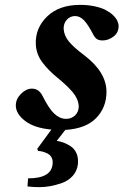

<svg xmlns="http://www.w3.org/2000/svg" viewBox="-20 -522 507 788"><path d="M92.8 243.2 95.2 210Q190.4 210 195.8 151.9Q197.8 136.2 192.1 125.2Q186.5 114.3 175.8 108.6Q165 103 155.8 100.6Q146.5 98.1 136.2 97.2L132.8 88.9L190.9 9.8Q120.6 3.4 82.8 -25.9Q44.9 -55.2 44.9 -88.9Q44.9 -115.7 66.2 -137Q87.4 -158.2 110.8 -158.2Q140.1 -158.2 154.8 -127.9Q181.2 -75.2 203.6 -54.7Q226.1 -34.2 251 -34.2Q273.4 -34.2 288.3 -48.6Q303.2 -63 303.2 -85.9Q301.3 -116.2 278.8 -143.1Q256.3 -169.9 216.8 -202.1Q177.7 -233.9 153.3 -266.8Q128.9 -299.8 127 -339.8Q124 -406.2 173.1 -454.1Q222.2 -502 309.1 -502Q341.3 -502 368.7 -496.1Q396 -490.2 413.6 -481Q431.2 -471.7 443.6 -460Q456.1 -448.2 461.4 -436.8Q466.8 -425.3 466.8 -415Q466.8 -387.7 445.6 -371.8Q424.3 -356 400.9 -356Q386.7 -356 377.9 -361.6Q369.1 -367.2 361.8 -381.8Q340.8 -422.4 324.2 -439.2Q307.6 -456.1 288.1 -456.1Q268.1 -456.1 254.4 -441.2Q240.7 -426.3 241.2 -403.8Q242.7 -376.5 262.2 -352.3Q281.7 -328.1 326.2 -294.9Q417 -225.6 417 -145Q417 -81.5 375 -37.8Q333 5.9 248 11.2L212.9 56.2Q226.6 58.1 240.2 63Q253.9 67.9 269.5 77.9Q285.2 87.9 293.7 106.7Q302.2 125.5 299.8 150.9Q296.9 179.2 278.8 199.5Q260.7 219.7 234.4 229Q208 238.3 185.3 242.2Q162.6 246.1 141.1 246.1Q118.7 246.1 92.8 243.2Z"/></svg>

Font: Linguistics Pro
Style: Bold Italic
Weight: 700
Italic angle: -12°
Designer: Stefan Peev, Context Ltd
Foundry: Stefan Peev, Context Ltd
Version: Version 001.000